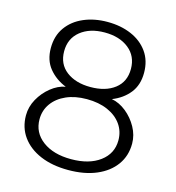

<svg xmlns="http://www.w3.org/2000/svg" viewBox="-110 -827 854 932"><g transform="rotate(15 317.0 -361.0)"><path d="M316.5 -733Q383.5 -733 436.5 -710.2Q489.5 -687.5 520.2 -644.2Q551 -601 551 -539.5Q551 -478.5 518.8 -438Q486.5 -397.5 433 -376.5Q471.5 -369.5 506 -341.8Q540.5 -314 562.2 -274.8Q584 -235.5 584 -193Q584 -131.5 551 -85.8Q518 -40 458 -14.5Q398 11 316.5 11Q236 11 176.2 -14.5Q116.5 -40 83.5 -85.8Q50.5 -131.5 50.5 -193Q50.5 -235.5 72.2 -274.8Q94 -314 128.5 -341.8Q163 -369.5 201 -376.5Q148.5 -397.5 115.5 -438Q82.5 -478.5 82.5 -539.5Q82.5 -601 113.5 -644.2Q144.5 -687.5 197.5 -710.2Q250.5 -733 316.5 -733ZM316.5 -406Q392.5 -406 438.5 -441.5Q484.5 -477 484.5 -541.5Q484.5 -605.5 438 -642.8Q391.5 -680 316.5 -680Q242 -680 195.5 -642.8Q149 -605.5 149 -541.5Q149 -477 195.5 -441.5Q242 -406 316.5 -406ZM316.5 -43.5Q407 -43.5 461.2 -84Q515.5 -124.5 515.5 -191.5Q515.5 -236 491 -270.8Q466.5 -305.5 421.8 -325.2Q377 -345 316.5 -345Q257 -345 212.8 -325.2Q168.5 -305.5 143.8 -270.8Q119 -236 119 -191.5Q119 -124.5 173.2 -84Q227.5 -43.5 316.5 -43.5Z"/></g></svg>

Font: Public Sans Thin ExtraLight
Style: Regular
Weight: 250
Version: Version 1.007